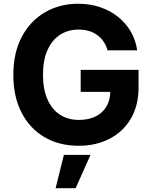

<svg xmlns="http://www.w3.org/2000/svg" viewBox="-20 -757 801 1010"><path d="M393.8 9.8Q291.5 9.8 214.1 -35.5Q136.7 -80.8 93.5 -164.4Q50.2 -247.9 50.2 -362.7Q50.2 -480.9 95.4 -564.7Q140.5 -648.5 217.6 -692.9Q294.6 -737.3 390.8 -737.3Q452.5 -737.3 505.7 -719.5Q558.9 -701.7 600.3 -668.8Q641.7 -635.8 667.8 -591.1Q693.9 -546.3 701.6 -492.4H545.7Q538.4 -518 524.9 -538.2Q511.3 -558.4 491.8 -572.5Q472.4 -586.6 447.7 -594Q423 -601.4 393.2 -601.4Q337.8 -601.4 295.5 -573.8Q253.2 -546.2 229.6 -493.2Q206.1 -440.1 206.1 -364.5Q206.1 -288.4 229.3 -235.2Q252.5 -181.9 294.9 -154.1Q337.2 -126.2 394.9 -126.2Q446.9 -126.2 483.8 -144.8Q520.8 -163.5 540.5 -197.6Q560.2 -231.7 560.2 -278.1L591.6 -273.6H404.5V-389.3H708.8V-297.5Q708.8 -201.8 668.4 -133Q627.9 -64.2 556.7 -27.2Q485.4 9.8 393.8 9.8ZM272.5 233 316.2 57.6H456.1L377.9 233Z"/></svg>

Font: Inter
Style: Regular
Weight: 400
Designer: Rasmus Andersson
Foundry: rsms
Version: Version 4.000;git-8c9346024